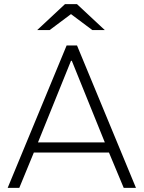

<svg xmlns="http://www.w3.org/2000/svg" viewBox="-20 -905 692 925"><path d="M505 -170H143L73 0H17L301 -686H351L635 0H576ZM326 -612H322L163 -219H485ZM322 -837 219 -760H159L293 -885H351L485 -760H425Z"/></svg>

Font: Chivo Thin
Style: Regular
Weight: 100
Designer: Hector Gatti
Foundry: Omnibus-Type
Version: Version 1.007